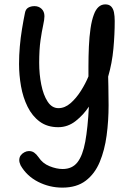

<svg xmlns="http://www.w3.org/2000/svg" viewBox="-20 -567 613 877"><path d="M94 -508Q97 -525 109 -532Q121 -539 138 -539Q147 -539 155 -536Q163 -533 169.5 -527Q176 -521 179.5 -512.5Q183 -504 183 -493Q183 -478 177 -451Q171 -424 165 -382.5Q159 -341 159 -280Q159 -228 168.5 -180.5Q178 -133 197.5 -103Q217 -73 247 -73Q276 -73 302 -95.5Q328 -118 349.5 -152Q371 -186 384 -218V-263Q384 -310 386 -354.5Q388 -399 393.5 -437Q399 -475 409 -501Q417 -523 430 -535Q443 -547 461 -547Q478 -547 487.5 -537.5Q497 -528 500.5 -511Q504 -494 504 -471Q504 -410 498 -344.5Q492 -279 474 -217Q475 -196 475 -174Q475 -152 475.5 -130Q476 -108 476 -86Q476 -15 467 52Q458 119 435.5 173Q413 227 371.5 258.5Q330 290 265 290Q206 290 154 263.5Q102 237 74 188Q71 181 69.5 175.5Q68 170 68 165Q68 152 74.5 143Q81 134 91.5 128.5Q102 123 112 123Q126 123 136 130Q146 137 156 151Q174 179 206 192Q238 205 266 205Q310 205 334 174Q358 143 369.5 80Q381 17 386 -80Q362 -43 326 -14.5Q290 14 246 14Q196 14 161.5 -11.5Q127 -37 106 -79.5Q85 -122 76 -173Q67 -224 67 -275Q67 -314 70.5 -354.5Q74 -395 80.5 -434.5Q87 -474 94 -508Z"/></svg>

Font: Playpen Sans Deva
Style: Regular
Weight: 400
Designer: Pooja Saxena, Gunjan Panchal, Laura Meseguer, Veronika Burian, José Scaglione
Foundry: TypeTogether
Version: Version 2.000